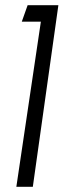

<svg xmlns="http://www.w3.org/2000/svg" viewBox="-20 -720 297 740"><path d="M43 0 137.5 -636.5H64L86.5 -700H205L106.5 0Z"/></svg>

Font: Urbanist Light
Style: Italic
Weight: 300
Italic angle: -8°
Designer: Corey Hu
Foundry: Corey Hu
Version: Version 1.330; ttfautohint (v1.8.4.7-5d5b)